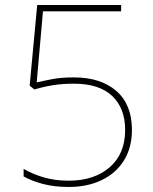

<svg xmlns="http://www.w3.org/2000/svg" viewBox="-20 -734 610 764"><path d="M274 -426Q381 -426 443 -372Q505 -318 505 -217Q505 -147 473.5 -96Q442 -45 385 -17.5Q328 10 253 10Q196 10 151 -2Q106 -14 74 -32V-62Q108 -42 153 -28.5Q198 -15 253 -15Q355 -15 416.5 -68.5Q478 -122 478 -217Q478 -303 426.5 -352Q375 -401 274 -401Q228 -401 191 -395Q154 -389 117 -378L98 -393L128 -714H462V-689H151L126 -406Q151 -412 187 -419Q223 -426 274 -426Z"/></svg>

Font: Noto Sans Thaana Thin
Style: Regular
Weight: 100
Designer: David Williams
Foundry: Google Inc.
Version: Version 3.001; ttfautohint (v1.8.4.7-5d5b)